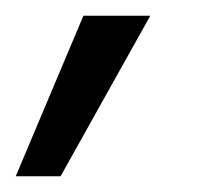

<svg xmlns="http://www.w3.org/2000/svg" viewBox="-77 -132 277 244"><path d="M-57 92 29 -112H114L0 92Z"/></svg>

Font: CST
Style: Italic
Weight: 400
Italic angle: -14°
Version: Version 1.00